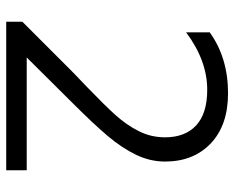

<svg xmlns="http://www.w3.org/2000/svg" viewBox="-88 -666 754 618"><g transform="rotate(90 289.0 -357.0)"><path d="M50 -52 214 -216 262 -262Q320 -318 351 -352.5Q382 -387 402 -426.5Q422 -466 422 -511Q422 -576 383.5 -611.5Q345 -647 269 -647Q175 -647 84 -579V-655Q166 -714 280 -714Q383 -714 441.5 -658.5Q500 -603 500 -511Q500 -463 478 -417.5Q456 -372 417.5 -326.5Q379 -281 313 -215L165 -66H528V0H50Z"/></g></svg>

Font: Prompt Light
Style: Regular
Weight: 300
Designer: Katatrad Team
Foundry: CadsonDemak
Version: Version 1.001